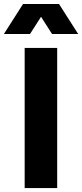

<svg xmlns="http://www.w3.org/2000/svg" viewBox="-64 -949 415 969"><path d="M60.5 -707H224.6V0H60.5ZM52.2 -928.7H233.9L330.6 -777.3H198.7L143.1 -864.3L87.4 -777.3H-44.4Z"/></svg>

Font: Wanted Sans ExtraBold
Style: Regular
Weight: 800
Designer: Original Design by Kil Hyung-jin and Kang Hanbin, Wanted Lab, Inc; Hangeul from Source Han Sans by Jang Soo-young and Ka
Foundry: Wanted Lab, Inc.
Version: Version 1.003